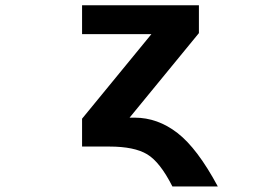

<svg xmlns="http://www.w3.org/2000/svg" viewBox="-20 -543 1040 714"><path d="M543 -416H285.2V-523.4H719.7V-419.9L461.9 -105.5H480.5Q566.4 -105.5 640.1 -48.3Q713.9 8.8 790 150.4H621.1Q575.2 59.6 527.3 30.8Q479.5 2 386.7 2H285.2V-101.6Z"/></svg>

Font: GenEi Gothic M Regular
Style: Bold
Weight: 700
Designer: o_tamon (Modified); [Source Han Sans]
Ryoko NISHIZUKA  (kana & ideographs); Paul D. Hunt (Latin, Greek & Cyrillic); Wenl
Version: Version 1.1a;Original Version 1.004